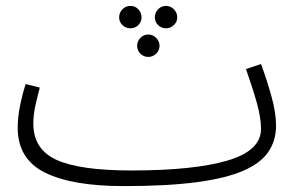

<svg xmlns="http://www.w3.org/2000/svg" viewBox="-20 -610 1024 651"><path d="M400 21Q224 21 132 -25Q40 -71 40 -177Q40 -212 48 -251.5Q56 -291 67 -325L115 -313Q108 -287 100.5 -254.5Q93 -222 93 -191Q93 -104 171.5 -68Q250 -32 426 -32Q637 -32 751 -65.5Q865 -99 865 -173Q865 -210 851 -260.5Q837 -311 814 -376L865 -393Q885 -339 900.5 -283Q916 -227 916 -185Q916 -133 889.5 -94.5Q863 -56 803.5 -30.5Q744 -5 645 8Q546 21 400 21ZM423 -514Q406 -514 395 -525Q384 -536 384 -551Q384 -567 395 -578.5Q406 -590 423 -590Q438 -590 449 -578.5Q460 -567 460 -551Q460 -536 449 -525Q438 -514 423 -514ZM543 -514Q527 -514 516 -525Q505 -536 505 -551Q505 -567 516 -578.5Q527 -590 543 -590Q558 -590 569.5 -578.5Q581 -567 581 -551Q581 -536 569.5 -525Q558 -514 543 -514ZM483 -417Q467 -417 456 -428Q445 -439 445 -455Q445 -470 456 -481.5Q467 -493 483 -493Q498 -493 509.5 -481.5Q521 -470 521 -455Q521 -439 509.5 -428Q498 -417 483 -417Z"/></svg>

Font: Noto Sans Arabic UI Lt
Style: Regular
Weight: 300
Designer: Monotype Design Team, Nadine Chahine and Nizar Qandah
Foundry: Monotype Imaging Inc.
Version: Version 2.010; ttfautohint (v1.8.4.7-5d5b)